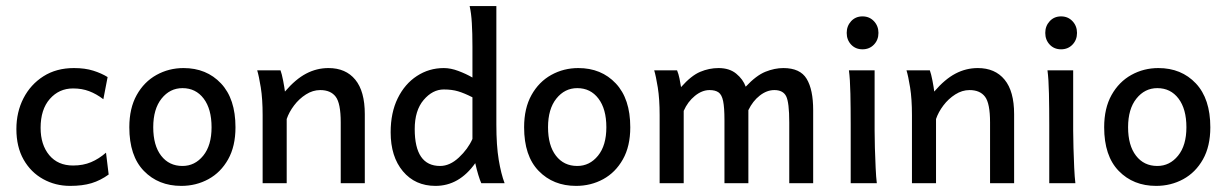

<svg xmlns="http://www.w3.org/2000/svg" viewBox="-20 -606 4058 635"><path d="M211.9 8.8Q163.1 8.8 122.6 -13.7Q82 -36.1 58.1 -78.1Q34.2 -120.1 34.2 -179.2Q34.2 -235.4 57.6 -281Q81.1 -326.7 123.8 -353.8Q166.5 -380.9 224.6 -380.9Q261.2 -380.9 288.3 -372.3Q315.4 -363.8 335.9 -351.1L321.8 -277.8Q298.8 -295.4 274.9 -304.4Q251 -313.5 221.7 -313.5Q175.3 -313.5 144.8 -278.8Q114.3 -244.1 114.3 -183.1Q114.3 -127.4 142.8 -93Q171.4 -58.6 221.7 -58.6Q254.9 -58.6 281 -69.6Q307.1 -80.6 330.6 -101.1L339.4 -28.8Q312.5 -9.3 282.7 -0.2Q252.9 8.8 211.9 8.8Z M579.6 8.8Q503.9 8.8 455.8 -40.8Q407.7 -90.3 407.7 -185.1Q407.7 -248 432.1 -291.7Q456.5 -335.4 497.6 -358.2Q538.6 -380.9 586.9 -380.9Q663.1 -380.9 710.9 -330.1Q758.8 -279.3 758.8 -185.1Q758.8 -122.1 734.4 -78.9Q710 -35.6 669.2 -13.4Q628.4 8.8 579.6 8.8ZM583.5 -57.1Q624.5 -57.1 652.1 -91.1Q679.7 -125 679.7 -185.1Q679.7 -245.6 653.6 -280Q627.4 -314.5 583.5 -314.5Q542 -314.5 514.4 -280Q486.8 -245.6 486.8 -185.1Q486.8 -125 512.9 -91.1Q539.1 -57.1 583.5 -57.1Z M848.6 0Q848.6 0 848.6 -24.4Q848.6 -48.8 848.6 -85.7Q848.6 -122.6 848.6 -160.4Q848.6 -198.2 848.6 -225.1Q848.6 -278.8 842.5 -316.7Q836.4 -354.5 830.6 -373.5H907.7Q912.1 -361.8 916.5 -338.9Q920.9 -315.9 922.4 -303.2Q957.5 -344.2 992.4 -362.5Q1027.3 -380.9 1066.4 -380.9Q1123.5 -380.9 1155 -342.5Q1186.5 -304.2 1186.5 -228.5Q1186.5 -210.4 1186.5 -181.9Q1186.5 -153.3 1186.5 -122.1Q1186.5 -90.8 1186.5 -63Q1186.5 -35.2 1186.5 -17.6Q1186.5 0 1186.5 0H1106.9Q1106.9 0 1106.9 -23.7Q1106.9 -47.4 1106.9 -81.8Q1106.9 -116.2 1106.9 -149.2Q1106.9 -182.1 1106.9 -201.2Q1106.9 -264.2 1090.3 -286.1Q1073.7 -308.1 1039.1 -308.1Q1014.6 -308.1 991.9 -293.7Q969.2 -279.3 952.6 -257.3Q936 -235.4 928.2 -212.4V0Z M1420.4 8.8Q1353 8.8 1312.5 -39.6Q1272 -87.9 1272 -168.5Q1272 -233.4 1295.4 -281Q1318.8 -328.6 1358.9 -354.7Q1398.9 -380.9 1447.8 -380.9Q1470.7 -380.9 1496.1 -371.3Q1521.5 -361.8 1542.5 -349.6V-452.1Q1542.5 -496.1 1540.5 -529.5Q1538.6 -563 1533.2 -585.9H1621.6V-193.8Q1621.6 -124.5 1629.4 -77.6Q1637.2 -30.8 1648.9 0H1571.8Q1567.4 -9.3 1561.8 -27.8Q1556.2 -46.4 1551.8 -66.4Q1498.5 8.8 1420.4 8.8ZM1435.5 -57.1Q1467.8 -57.1 1497.8 -85.2Q1527.8 -113.3 1542.5 -146.5V-284.2Q1515.6 -297.9 1495.1 -304Q1474.6 -310.1 1447.8 -310.1Q1410.6 -310.1 1381.1 -275.4Q1351.6 -240.7 1351.6 -179.2Q1351.6 -57.1 1435.5 -57.1Z M1885.3 8.8Q1809.6 8.8 1761.5 -40.8Q1713.4 -90.3 1713.4 -185.1Q1713.4 -248 1737.8 -291.7Q1762.2 -335.4 1803.2 -358.2Q1844.2 -380.9 1892.6 -380.9Q1968.8 -380.9 2016.6 -330.1Q2064.5 -279.3 2064.5 -185.1Q2064.5 -122.1 2040 -78.9Q2015.6 -35.6 1974.9 -13.4Q1934.1 8.8 1885.3 8.8ZM1889.2 -57.1Q1930.2 -57.1 1957.8 -91.1Q1985.4 -125 1985.4 -185.1Q1985.4 -245.6 1959.2 -280Q1933.1 -314.5 1889.2 -314.5Q1847.7 -314.5 1820.1 -280Q1792.5 -245.6 1792.5 -185.1Q1792.5 -125 1818.6 -91.1Q1844.7 -57.1 1889.2 -57.1Z M2161.6 0V-225.1Q2161.6 -278.8 2155.5 -316.7Q2149.4 -354.5 2143.6 -373.5H2219.2Q2224.1 -361.8 2227.3 -346.2Q2230.5 -330.6 2232.4 -317.9Q2266.1 -356 2295.7 -368.4Q2325.2 -380.9 2356.4 -380.9Q2392.6 -380.9 2415 -362.3Q2437.5 -343.8 2446.3 -319.3Q2481 -356.4 2511.5 -368.7Q2542 -380.9 2570.8 -380.9Q2626.5 -380.9 2647.9 -345.2Q2669.4 -309.6 2669.4 -241.7V0H2590.3V-201.2Q2590.3 -267.1 2580.1 -287.6Q2569.8 -308.1 2541 -308.1Q2516.1 -308.1 2492.9 -290Q2469.7 -272 2455.1 -241.7V0H2376V-208.5Q2376 -250.5 2371.6 -271.7Q2367.2 -293 2356.4 -300.5Q2345.7 -308.1 2326.7 -308.1Q2301.8 -308.1 2278.1 -288.8Q2254.4 -269.5 2241.2 -239.3V0Z M2793.5 0Q2793.5 0 2793.5 -19.8Q2793.5 -39.6 2793.5 -70.3Q2793.5 -101.1 2793.5 -134.3Q2793.5 -167.5 2793.5 -193.8Q2793.5 -247.6 2792.5 -296.1Q2791.5 -344.7 2787.6 -373.5H2872.6V-173.8Q2872.6 -150.4 2873.5 -116.9Q2874.5 -83.5 2876 -51.5Q2877.4 -19.5 2879.9 0ZM2832.5 -442.9Q2809.6 -442.9 2794.9 -458.5Q2780.3 -474.1 2780.3 -497.1Q2780.3 -520 2794.9 -535.9Q2809.6 -551.8 2832.5 -551.8Q2855.5 -551.8 2870.4 -535.9Q2885.3 -520 2885.3 -497.1Q2885.3 -474.1 2870.4 -458.5Q2855.5 -442.9 2832.5 -442.9Z M2996.1 0Q2996.1 0 2996.1 -24.4Q2996.1 -48.8 2996.1 -85.7Q2996.1 -122.6 2996.1 -160.4Q2996.1 -198.2 2996.1 -225.1Q2996.1 -278.8 2990 -316.7Q2983.9 -354.5 2978 -373.5H3055.2Q3059.6 -361.8 3064 -338.9Q3068.4 -315.9 3069.8 -303.2Q3105 -344.2 3139.9 -362.5Q3174.8 -380.9 3213.9 -380.9Q3271 -380.9 3302.5 -342.5Q3334 -304.2 3334 -228.5Q3334 -210.4 3334 -181.9Q3334 -153.3 3334 -122.1Q3334 -90.8 3334 -63Q3334 -35.2 3334 -17.6Q3334 0 3334 0H3254.4Q3254.4 0 3254.4 -23.7Q3254.4 -47.4 3254.4 -81.8Q3254.4 -116.2 3254.4 -149.2Q3254.4 -182.1 3254.4 -201.2Q3254.4 -264.2 3237.8 -286.1Q3221.2 -308.1 3186.5 -308.1Q3162.1 -308.1 3139.4 -293.7Q3116.7 -279.3 3100.1 -257.3Q3083.5 -235.4 3075.7 -212.4V0Z M3450.2 0Q3450.2 0 3450.2 -19.8Q3450.2 -39.6 3450.2 -70.3Q3450.2 -101.1 3450.2 -134.3Q3450.2 -167.5 3450.2 -193.8Q3450.2 -247.6 3449.2 -296.1Q3448.2 -344.7 3444.3 -373.5H3529.3V-173.8Q3529.3 -150.4 3530.3 -116.9Q3531.2 -83.5 3532.7 -51.5Q3534.2 -19.5 3536.6 0ZM3489.3 -442.9Q3466.3 -442.9 3451.7 -458.5Q3437 -474.1 3437 -497.1Q3437 -520 3451.7 -535.9Q3466.3 -551.8 3489.3 -551.8Q3512.2 -551.8 3527.1 -535.9Q3542 -520 3542 -497.1Q3542 -474.1 3527.1 -458.5Q3512.2 -442.9 3489.3 -442.9Z M3803.7 8.8Q3728 8.8 3679.9 -40.8Q3631.8 -90.3 3631.8 -185.1Q3631.8 -248 3656.2 -291.7Q3680.7 -335.4 3721.7 -358.2Q3762.7 -380.9 3811 -380.9Q3887.2 -380.9 3935.1 -330.1Q3982.9 -279.3 3982.9 -185.1Q3982.9 -122.1 3958.5 -78.9Q3934.1 -35.6 3893.3 -13.4Q3852.5 8.8 3803.7 8.8ZM3807.6 -57.1Q3848.6 -57.1 3876.2 -91.1Q3903.8 -125 3903.8 -185.1Q3903.8 -245.6 3877.7 -280Q3851.6 -314.5 3807.6 -314.5Q3766.1 -314.5 3738.5 -280Q3710.9 -245.6 3710.9 -185.1Q3710.9 -125 3737.1 -91.1Q3763.2 -57.1 3807.6 -57.1Z"/></svg>

Font: Harmattan Medium
Style: Regular
Weight: 500
Designer: George W. Nuss III and SIL International
Foundry: SIL International
Version: Version 4.000